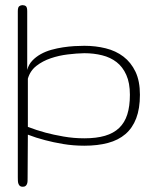

<svg xmlns="http://www.w3.org/2000/svg" viewBox="-20 -562 595 747"><path d="M308.1 -383.8Q352.1 -383.8 391.4 -374Q430.7 -364.3 460.2 -341.8Q489.7 -319.3 507.1 -283Q524.4 -246.6 524.4 -193.4Q524.4 -139.6 510 -101.8Q495.6 -64 468 -40.3Q440.4 -16.6 400.1 -5.9Q359.9 4.9 308.1 4.9Q265.1 4.9 225.8 -1.7Q186.5 -8.3 155.8 -16.6Q119.6 -25.9 88.4 -38.1L87.4 130.4Q87.4 136.7 87.2 142.8Q86.9 148.9 85 153.8Q83 158.7 79.3 161.6Q75.7 164.6 68.4 164.6Q61 164.6 57.4 161.4Q53.7 158.2 51.8 153.1Q49.8 147.9 49.6 141.4Q49.3 134.8 49.3 127.4V-518.1Q49.3 -533.7 54.9 -537.8Q60.5 -542 67.4 -542Q75.7 -542 80.8 -537.8Q85.9 -533.7 85.9 -518.1V-290Q91.3 -311 105.5 -325.9Q119.6 -340.8 138.4 -351.3Q157.2 -361.8 179.9 -368.2Q202.6 -374.5 225.3 -377.9Q248 -381.3 269.5 -382.6Q291 -383.8 308.1 -383.8ZM308.1 -355Q278.8 -354.5 244.1 -350.3Q209.5 -346.2 177.7 -335.4Q146 -324.7 121.6 -305.7Q97.2 -286.6 88.4 -255.9V-68.4Q121.1 -55.7 157.2 -45.9Q188 -37.6 227.3 -30.8Q266.6 -23.9 308.1 -23.9Q355 -23.9 388.4 -33.7Q421.9 -43.5 443.6 -64.2Q465.3 -85 475.3 -116.9Q485.4 -148.9 485.4 -193.4Q485.4 -239.3 471.4 -270.5Q457.5 -301.8 433.6 -320.3Q409.7 -338.9 377.2 -346.9Q344.7 -355 308.1 -355Z"/></svg>

Font: Gruppo
Style: Regular
Weight: 400
Foundry: Vernon Adams
Version: Version 1.000